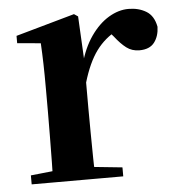

<svg xmlns="http://www.w3.org/2000/svg" viewBox="-45 -594 590 637"><g transform="rotate(-5 250.0 -276.0)"><path d="M35.2 0V-29.9L143.3 -41.2H229.8L340.2 -29.9V0ZM106.2 0Q107.9 -25.5 108.4 -67.4Q108.9 -109.4 109.4 -154.8Q109.9 -200.3 109.9 -234.8V-310.2Q109.9 -360.7 109 -394.1Q108.2 -427.5 106.2 -463.8L28.1 -470.7V-495.2L224.2 -550.4L237.2 -541.7L244.6 -398.7V-397.7V-234.8Q244.6 -200.3 245.1 -154.8Q245.6 -109.4 246.1 -67.4Q246.6 -25.5 247.6 0ZM244.4 -320.2 211.3 -380.9H238.4Q253 -435.6 279.6 -473.9Q306.3 -512.2 339.4 -532.1Q372.5 -551.9 405.6 -551.9Q439.2 -551.9 464.4 -536.8Q489.7 -521.7 496.7 -484.5Q495.9 -453.2 480.2 -432.6Q464.4 -411.9 430.2 -411.9Q405.5 -411.9 387.2 -425.8Q369 -439.6 349.8 -464.4L326.8 -490.9L363.4 -485.1Q320.5 -463.1 292.2 -424.7Q263.9 -386.2 244.4 -320.2Z"/></g></svg>

Font: Noto Serif SC
Style: Regular
Weight: 200
Designer: Ryoko NISHIZUKA 西塚涼子 (kana & ideographs); Frank Grießhammer (Latin, Greek & Cyrillic); Wenlong ZHANG 张文龙 (bopomofo); San
Foundry: Adobe
Version: Version 2.001;hotconv 1.1.0;makeotfexe 2.6.0